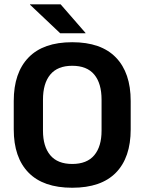

<svg xmlns="http://www.w3.org/2000/svg" viewBox="-20 -846 662 880"><path d="M311 14.5Q178.5 14.5 110.8 -54.8Q43 -124 43 -253V-383Q43 -512.5 110.8 -582.5Q178.5 -652.5 311 -652.5Q443.5 -652.5 511.2 -582.5Q579 -512.5 579 -383V-253Q579 -124 511.5 -54.8Q444 14.5 311 14.5ZM311 -94.5Q378.5 -94.5 412 -134.5Q445.5 -174.5 445.5 -247V-389Q445.5 -464 412 -504.2Q378.5 -544.5 311 -544.5Q244 -544.5 210.5 -504.2Q177 -464 177 -389V-247Q177 -174.5 210.5 -134.5Q244 -94.5 311 -94.5ZM258 -826 372 -695V-693.5H256L117.5 -824.5V-826Z"/></svg>

Font: Anek Tamil SemiBold
Style: Regular
Weight: 600
Version: Version 1.003